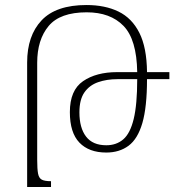

<svg xmlns="http://www.w3.org/2000/svg" viewBox="-20 -744 701 764"><path d="M183 0H88V-495Q88 -602 145.5 -663Q203 -724 324 -724Q398 -724 451.5 -698Q505 -672 534.5 -613.5Q564 -555 565 -457H654V-429H565Q565 -318 546.5 -254.5Q528 -191 491.5 -164Q455 -137 403 -137Q334 -137 296 -176.5Q258 -216 258 -298Q258 -385 310.5 -421Q363 -457 446 -457H526Q524 -587 471.5 -641Q419 -695 325 -695Q219 -695 173.5 -640.5Q128 -586 128 -494V-108Q128 -71 131.5 -53Q135 -35 146.5 -29Q158 -23 183 -23ZM447 -429Q405 -429 370.5 -417Q336 -405 316 -376.5Q296 -348 296 -297Q296 -235 322.5 -200.5Q349 -166 403 -166Q443 -166 470.5 -189.5Q498 -213 512 -270.5Q526 -328 526 -429Z"/></svg>

Font: Noto Serif Armenian SemiCondensed ExtraLight
Style: Regular
Weight: 200
Width: 4
Designer: Monotype Design Team
Foundry: Monotype Imaging Inc.
Version: Version 2.008; ttfautohint (v1.8.4.7-5d5b)